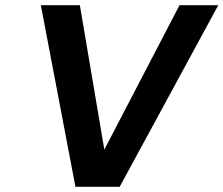

<svg xmlns="http://www.w3.org/2000/svg" viewBox="-20 -718 859 738"><path d="M819 -698 440 0H270L137 -698H287L381 -143L670 -698Z"/></svg>

Font: Fz Poppins SemBd
Style: Italic
Weight: 600
Italic angle: -10°
Designer: Ninad Kale (Devanagari), Jonny Pinhorn (Latin)
Foundry: Indian Type Foundry
Version: Vit hóa bi Vntype.Com & FontZin.Com